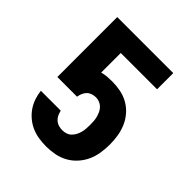

<svg xmlns="http://www.w3.org/2000/svg" viewBox="-203 -867 1006 1006"><g transform="rotate(45 300.0 -363.5)"><path d="M302 8Q275 8 248 4Q221 0 196 -10.5Q171 -21 149.5 -38.5Q128 -56 112.5 -78Q97 -100 88 -126Q79 -152 76 -179H223L225 -173Q228 -160 234.5 -148Q241 -136 251.5 -127.5Q262 -119 275 -115.5Q288 -112 302 -112Q316 -112 329.5 -116.5Q343 -121 353 -131Q363 -141 369.5 -153.5Q376 -166 379.5 -179.5Q383 -193 384 -207Q385 -221 385 -236Q385 -249 384 -263Q383 -277 379.5 -290Q376 -303 370 -316Q364 -329 354.5 -338.5Q345 -348 332 -353.5Q319 -359 305 -359Q291 -359 277.5 -354.5Q264 -350 254.5 -340.5Q245 -331 239.5 -318Q234 -305 232 -291H86V-735H501V-615H232V-470Q232 -470 232 -470Q232 -470 232 -470Q250 -475 268.5 -476.5Q287 -478 305 -478Q337 -478 368 -472Q399 -466 426.5 -450.5Q454 -435 475 -411Q496 -387 508.5 -358Q521 -329 526 -298Q531 -267 531 -235Q531 -235 531 -235Q531 -235 531 -235Q531 -204 526 -172Q521 -140 508 -111.5Q495 -83 473.5 -59Q452 -35 424 -19.5Q396 -4 364.5 2Q333 8 302 8Z"/></g></svg>

Font: Iosevka Curly Heavy Extended
Style: Regular
Weight: 900
Width: 7
Monospace: yes
Designer: Belleve Invis
Foundry: Belleve Invis
Version: Version 11.1.0; ttfautohint (v1.8.3)